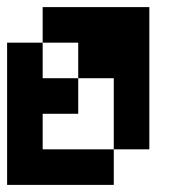

<svg xmlns="http://www.w3.org/2000/svg" viewBox="-20 -620 540 540"><path d="M0 -100V-500H100V-400H200V-300H100V-200H300V-100ZM100 -500V-600H400V-200H300V-400H200V-500Z"/></svg>

Font: GalmuriMono9 Regular
Style: Regular
Weight: 400
Designer: Lee Minseo (quiple)
Version: Version 2.399;hotconv 1.1.1;makeotfexe 2.6.0 DEVELOPMENT